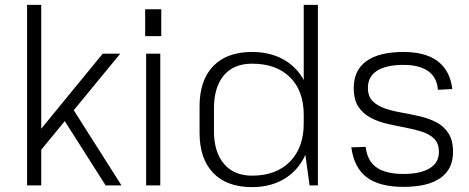

<svg xmlns="http://www.w3.org/2000/svg" viewBox="-20 -760 1924 787"><path d="M102 -175 401 -540H473L116 -106ZM91 -740H149V0H91ZM228 -291 271 -326 478 0H413Z M637 -540V0H579V-540ZM641 -722V-612H575V-722Z M1013 7Q910 7 854 -51Q798 -109 798 -216V-324Q798 -431 854 -489Q910 -547 1013 -547Q1086 -547 1140.5 -517Q1195 -487 1225 -432Q1255 -377 1255 -301V-245Q1255 -168 1225 -111.5Q1195 -55 1140.5 -24Q1086 7 1013 7ZM1013 -40Q1112 -40 1168.5 -97.5Q1225 -155 1225 -254V-289Q1225 -388 1168.5 -443.5Q1112 -499 1013 -499Q938 -499 897.5 -451Q857 -403 857 -315V-223Q857 -137 898 -88.5Q939 -40 1013 -40ZM1225 -173V-740H1283V0H1249Z M1634 6Q1535 6 1483 -33.5Q1431 -73 1420 -156L1479 -158Q1485 -101 1523 -74Q1561 -47 1634 -47Q1703 -47 1741 -70Q1779 -93 1779 -137Q1779 -172 1760 -191Q1741 -210 1710 -220Q1679 -230 1642 -237Q1605 -244 1567.5 -252.5Q1530 -261 1499 -277.5Q1468 -294 1449 -322.5Q1430 -351 1430 -400Q1430 -472 1482 -509.5Q1534 -547 1634 -547Q1694 -547 1736.5 -530Q1779 -513 1803.5 -479Q1828 -445 1834 -395L1775 -392Q1771 -443 1735 -468.5Q1699 -494 1634 -494Q1563 -494 1525.5 -470Q1488 -446 1488 -400Q1488 -365 1507.5 -345.5Q1527 -326 1558 -315.5Q1589 -305 1626 -298.5Q1663 -292 1700 -283.5Q1737 -275 1768 -259Q1799 -243 1818 -214Q1837 -185 1837 -137Q1837 -67 1785.5 -30.5Q1734 6 1634 6Z"/></svg>

Font: Pathway Extreme 8pt Thin 12pt Thin
Style: Regular
Weight: 250
Version: Version 1.001;gftools[0.9.26]